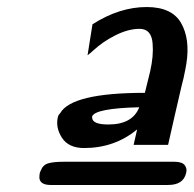

<svg xmlns="http://www.w3.org/2000/svg" viewBox="-20 -782 553 546"><path d="M93 -289Q93 -291 96 -297Q102 -313 117 -317.5Q132 -322 161 -322H476Q498 -322 505.5 -312Q513 -302 509 -289Q501 -256 458 -256H124Q94 -256 92 -276Q92 -285 93 -289ZM145 -451Q146 -455 151 -460Q184 -518 392 -518L407 -579Q417 -623 414 -658Q411 -700 377 -700Q345 -700 309 -682Q289 -672 274 -661.5Q259 -651 247 -640Q235 -629 229 -625L243 -713Q320 -762 397 -762Q469 -762 495 -716.5Q521 -671 510 -601Q508 -588 502 -560L496 -536Q489 -506 476 -449.5Q463 -393 458 -370H360L370 -414Q306 -361 219 -361Q175 -361 156 -390.5Q137 -420 145 -451ZM242 -451V-448Q242 -428 288 -428Q357 -428 376 -477Q251 -474 242 -451Z"/></svg>

Font: Coval
Style: Italic
Weight: 400
Foundry: Context Ltd
Version: Version 001.000